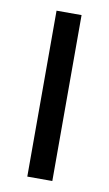

<svg xmlns="http://www.w3.org/2000/svg" viewBox="-68 -574 347 612"><g transform="rotate(10 105.5 -268.5)"><path d="M146 0H65V-537H146Z"/></g></svg>

Font: Noto Sans Arabic ExtraCondensed
Style: Regular
Weight: 400
Width: 2
Designer: Monotype Design Team, Nadine Chahine, Nizar Qandah and Khaled Hosny
Foundry: Monotype Imaging Inc.
Version: Version 2.012